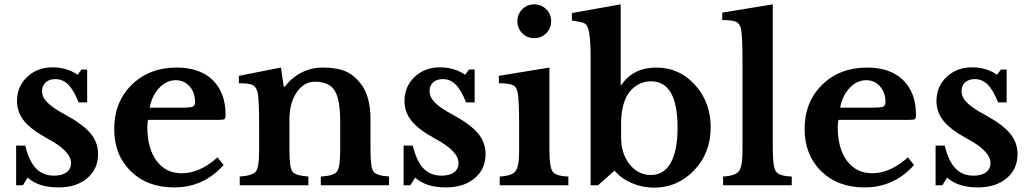

<svg xmlns="http://www.w3.org/2000/svg" viewBox="-20 -850 4725 881"><path d="M107 -35 85 0H54V-182H96Q113 -111 145 -77.5Q177 -44 228 -44Q265 -44 285.5 -59.5Q306 -75 306 -102Q306 -156 200 -213Q124 -254 91 -294.5Q58 -335 58 -386Q58 -453 104.5 -497Q151 -541 221 -541Q287 -541 336 -507L354 -531H380V-380H341Q318 -437 293 -462Q268 -487 234 -487Q206 -487 189.5 -472Q173 -457 173 -432Q173 -404 198 -379Q223 -354 279 -324Q360 -280 395 -238.5Q430 -197 430 -143Q430 -74 380 -32Q330 10 248 10Q157 10 107 -35Z M978 -128 1006 -93Q915 10 779 10Q656 10 580 -64.5Q504 -139 504 -258Q504 -382 584.5 -461Q665 -540 791 -540Q897 -540 956 -482.5Q1015 -425 1015 -323Q1015 -307 1010 -303.5Q1005 -300 982 -300H660Q656 -291 656 -267Q656 -169 698.5 -112Q741 -55 814 -55Q897 -55 978 -128ZM667 -356H812Q853 -356 864 -360.5Q875 -365 875 -382Q875 -425 850 -453.5Q825 -482 787 -482Q744 -482 710.5 -446.5Q677 -411 667 -356Z M1308 -301V-163Q1308 -82 1321.5 -63Q1335 -44 1395 -40V0H1080V-40Q1139 -44 1154 -63Q1169 -82 1169 -156V-281Q1169 -396 1162 -426Q1156 -452 1139 -460Q1122 -468 1076 -468V-502L1269 -540L1282 -452H1286Q1356 -540 1463 -540Q1526 -540 1566 -522.5Q1606 -505 1637 -464Q1680 -406 1680 -304V-163Q1680 -82 1693.5 -63Q1707 -44 1765 -40V0H1452V-40Q1511 -43 1526 -62.5Q1541 -82 1541 -156V-292Q1541 -394 1515.5 -434.5Q1490 -475 1425 -475Q1365 -475 1330 -407Q1308 -363 1308 -301Z M1885 -35 1863 0H1832V-182H1874Q1891 -111 1923 -77.5Q1955 -44 2006 -44Q2043 -44 2063.5 -59.5Q2084 -75 2084 -102Q2084 -156 1978 -213Q1902 -254 1869 -294.5Q1836 -335 1836 -386Q1836 -453 1882.5 -497Q1929 -541 1999 -541Q2065 -541 2114 -507L2132 -531H2158V-380H2119Q2096 -437 2071 -462Q2046 -487 2012 -487Q1984 -487 1967.5 -472Q1951 -457 1951 -432Q1951 -404 1976 -379Q2001 -354 2057 -324Q2138 -280 2173 -238.5Q2208 -197 2208 -143Q2208 -74 2158 -32Q2108 10 2026 10Q1935 10 1885 -35Z M2501 -540V-164Q2501 -84 2515.5 -63Q2530 -42 2588 -40V0H2273V-40Q2329 -43 2345.5 -64.5Q2362 -86 2362 -157V-280Q2362 -396 2355 -427Q2350 -452 2332.5 -460Q2315 -468 2269 -468V-502ZM2354 -752Q2354 -785 2376.5 -807.5Q2399 -830 2431 -830Q2464 -830 2486.5 -807.5Q2509 -785 2509 -752Q2509 -720 2486.5 -697.5Q2464 -675 2431 -675Q2399 -675 2376.5 -697.5Q2354 -720 2354 -752Z M2830 -282V-219Q2830 -145 2869 -96Q2908 -47 2967 -47Q3026 -47 3057.5 -102.5Q3089 -158 3089 -264Q3089 -477 2967 -477Q2931 -477 2900.5 -457.5Q2870 -438 2853 -403Q2830 -355 2830 -282ZM2828 -830V-461H2832Q2886 -540 2992 -540Q3097 -540 3169 -460.5Q3241 -381 3241 -266Q3241 -148 3165 -68.5Q3089 11 2981 11Q2927 11 2878.5 -10Q2830 -31 2800 -67L2724 0H2690V-595Q2690 -689 2677 -724Q2671 -739 2658.5 -744.5Q2646 -750 2604 -756V-790Z M3526 -830V-164Q3526 -84 3540.5 -63Q3555 -42 3613 -40V0H3298V-40Q3354 -43 3370.5 -64.5Q3387 -86 3387 -157V-570Q3387 -686 3380 -717Q3375 -742 3357.5 -750Q3340 -758 3294 -758V-792Z M4146 -128 4174 -93Q4083 10 3947 10Q3824 10 3748 -64.5Q3672 -139 3672 -258Q3672 -382 3752.5 -461Q3833 -540 3959 -540Q4065 -540 4124 -482.5Q4183 -425 4183 -323Q4183 -307 4178 -303.5Q4173 -300 4150 -300H3828Q3824 -291 3824 -267Q3824 -169 3866.5 -112Q3909 -55 3982 -55Q4065 -55 4146 -128ZM3835 -356H3980Q4021 -356 4032 -360.5Q4043 -365 4043 -382Q4043 -425 4018 -453.5Q3993 -482 3955 -482Q3912 -482 3878.5 -446.5Q3845 -411 3835 -356Z M4326 -35 4304 0H4273V-182H4315Q4332 -111 4364 -77.5Q4396 -44 4447 -44Q4484 -44 4504.5 -59.5Q4525 -75 4525 -102Q4525 -156 4419 -213Q4343 -254 4310 -294.5Q4277 -335 4277 -386Q4277 -453 4323.5 -497Q4370 -541 4440 -541Q4506 -541 4555 -507L4573 -531H4599V-380H4560Q4537 -437 4512 -462Q4487 -487 4453 -487Q4425 -487 4408.5 -472Q4392 -457 4392 -432Q4392 -404 4417 -379Q4442 -354 4498 -324Q4579 -280 4614 -238.5Q4649 -197 4649 -143Q4649 -74 4599 -32Q4549 10 4467 10Q4376 10 4326 -35Z"/></svg>

Font: Libre Baskerville
Style: Bold
Weight: 700
Designer: Pablo Impallari, Rodrigo Fuenzalida
Foundry: Pablo Impallari, Rodrigo Fuenzalida
Version: Version 1.000